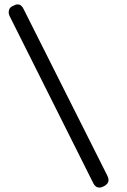

<svg xmlns="http://www.w3.org/2000/svg" viewBox="-20 -807 573 868"><path d="M465.8 -11.7Q470.7 -2 470.7 6.8Q470.7 24.4 449.2 35.2Q438.5 41 429.7 41Q411.1 41 401.4 20.5Q275.4 -231.4 23.4 -734.4Q18.6 -745.1 19.5 -752.9Q19.5 -770.5 35.2 -778.8Q50.8 -787.1 59.6 -787.1Q77.1 -787.1 86.9 -765.6Q212.9 -514.6 465.8 -11.7Z"/></svg>

Font: Semi-Sweet
Style: Book
Weight: 400
Designer: Walter E Stewart
Version: 0.5